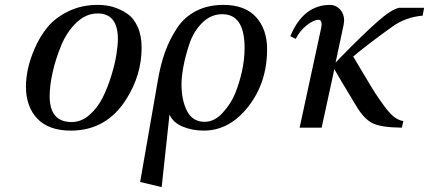

<svg xmlns="http://www.w3.org/2000/svg" viewBox="-20 -522 1754 785"><path d="M86 -169Q86 -199 93.5 -237Q101 -275 121.5 -323Q142 -371 173.5 -410Q205 -449 259 -475.5Q313 -502 380 -502Q413 -502 442.5 -493.5Q472 -485 499.5 -466.5Q527 -448 543 -412Q559 -376 559 -327Q559 -215 496 -116Q415 12 270 12Q179 12 132.5 -37Q86 -86 86 -169ZM183 -129Q183 -23 273 -23Q312 -23 345 -51.5Q378 -80 399 -121.5Q420 -163 435 -212Q450 -261 456 -299.5Q462 -338 462 -362Q462 -467 379 -467Q332 -467 293 -430Q254 -393 231 -338Q208 -283 195.5 -227.5Q183 -172 183 -129Z M673 -54 641 243 553 222 625 -191Q636 -257 654.5 -308.5Q673 -360 703 -406Q733 -452 781.5 -477Q830 -502 893 -502Q982 -502 1027 -452Q1072 -402 1072 -321Q1072 -184 995 -86Q918 12 813 12Q766 12 726.5 -4.5Q687 -21 673 -54ZM969 -229Q980 -278 980 -326Q980 -464 889 -464Q842 -464 806.5 -428.5Q771 -393 754 -341.5Q737 -290 729.5 -248Q722 -206 722 -178Q722 -113 744.5 -68.5Q767 -24 817 -24Q857 -24 891 -61.5Q925 -99 942 -141.5Q959 -184 969 -229Z M1347 -239 1295 0H1205Q1283 -362 1293 -407Q1295 -419 1295 -422Q1295 -441 1282 -441Q1263 -441 1235 -419.5Q1207 -398 1189 -363L1167 -374Q1220 -502 1330 -502Q1353 -502 1370 -484Q1387 -466 1387 -438Q1387 -433 1385 -421L1352 -266L1372 -287Q1464 -381 1521.5 -432Q1579 -483 1611 -490H1714L1708 -458Q1638 -452 1584 -413Q1490 -346 1424 -291Q1440 -265 1470 -214Q1500 -163 1515 -140Q1530 -117 1552 -87Q1574 -57 1592 -43.5Q1610 -30 1629 -27L1623 0Q1537 -1 1502.5 -18.5Q1468 -36 1437 -88Q1362 -212 1347 -239Z"/></svg>

Font: Lingua Franca
Style: Italic
Weight: 400
Italic angle: -13°
Version: Version 1.19